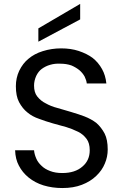

<svg xmlns="http://www.w3.org/2000/svg" viewBox="-20 -953 627 980"><path d="M529.8 -189.9Q529.8 -152.3 515.1 -118.2Q501 -83.5 471.2 -55.2Q441.4 -26.4 397.9 -9.8Q355.5 6.8 297.9 6.8Q247.1 6.8 202.1 -6.8Q159.2 -20 126 -46.9Q94.2 -72.8 76.2 -107.9Q58.6 -140.6 57.1 -186H153.8Q155.3 -166.5 165 -144Q173.3 -124 191.9 -106.9Q208.5 -90.3 235.8 -80.1Q261.7 -69.8 297.9 -69.8Q363.3 -69.8 400.9 -103Q438 -134.3 438 -186Q438 -222.7 421.9 -244.1Q404.8 -267.1 379.9 -279.8Q346.7 -295.9 318.8 -304.2Q284.2 -313 250 -323.2Q210.9 -334.5 180.2 -346.2Q145 -357.9 120.1 -378.9Q95.2 -398.4 77.1 -432.1Q61 -462.4 61 -513.2Q61 -555.2 78.1 -591.8Q96.7 -629.9 125 -652.8Q155.3 -678.7 198.2 -691.9Q243.2 -706.1 292 -706.1Q341.8 -706.1 381.8 -692.9Q424.3 -678.7 453.1 -657.2Q482.4 -633.8 501 -600.1Q518.6 -568.8 522.9 -526.9H422.9Q421.4 -542.5 412.1 -562Q401.9 -580.6 384.8 -595.2Q366.2 -609.9 344.2 -619.1Q318.8 -627.9 288.1 -627.9Q259.8 -629.4 235.8 -622.1Q212.9 -615.7 192.9 -601.1Q176.3 -588.9 165 -565.9Q153.8 -541 153.8 -516.1Q153.8 -481.4 169.9 -460.9Q188.5 -437.5 212.9 -425.8Q240.2 -410.2 272.9 -401.9Q284.7 -398.4 307.6 -391.8Q330.6 -385.3 341.8 -381.8Q384.3 -369.1 411.1 -358.9Q446.3 -345.2 472.2 -325.2Q497.1 -303.2 514.2 -271Q529.8 -240.2 529.8 -189.9ZM175.8 -740.2V-808.1L389.2 -933.1V-854Z"/></svg>

Font: PoppinsZ
Style: Regular
Weight: 400
Designer: Ninad Kale (Devanagari), Jonny Pinhorn (Latin)
Foundry: Indian Type Foundry
Version: Version 3.002;FEAKit 1.0